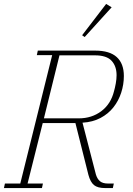

<svg xmlns="http://www.w3.org/2000/svg" viewBox="-27 -955 674 975"><path d="M-2 -23H76L238 -675H160L165 -698H456Q530 -698 566 -665Q602 -632 602 -569Q602 -526 588.5 -484.5Q575 -443 549 -410Q523 -377 483.5 -356Q444 -335 392 -332L460 -69Q467 -46 481 -34.5Q495 -23 521 -23H551L546 0H507Q469 0 450.5 -15Q432 -30 422 -67L356 -330H190L113 -23H191L186 0H-7ZM196 -354H373Q439 -354 487.5 -390.5Q536 -427 552 -492Q557 -509 561 -531.5Q565 -554 565 -573Q565 -619 539.5 -646.5Q514 -674 455 -674H275ZM390 -776 512 -935 540 -918 403 -767Z"/></svg>

Font: IBM Plex Serif ExtLt
Style: Italic
Weight: 200
Italic angle: -14°
Designer: Mike Abbink, Paul van der Laan, Pieter van Rosmalen
Foundry: Bold Monday
Version: Version 3.001